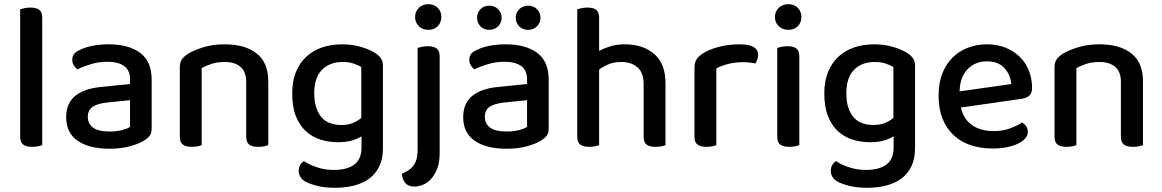

<svg xmlns="http://www.w3.org/2000/svg" viewBox="-20 -693 5530 914"><path d="M133 6Q104 6 90 -5Q76 -16 76 -42V-649Q83 -651 96 -654Q109 -657 124 -657Q153 -657 167 -646Q181 -635 181 -609V-2Q173 1 160.5 3.5Q148 6 133 6Z M501 -67Q536 -67 562 -74Q588 -81 599 -89V-216L490 -205Q444 -200 421 -184.5Q398 -169 398 -137Q398 -104 423 -85.5Q448 -67 501 -67ZM499 -482Q592 -482 647 -441.5Q702 -401 702 -314V-81Q702 -58 691.5 -45.5Q681 -33 663 -22Q637 -7 596 4Q555 15 501 15Q404 15 349.5 -23Q295 -61 295 -135Q295 -201 337.5 -236Q380 -271 460 -279L599 -293V-315Q599 -359 570.5 -379Q542 -399 491 -399Q451 -399 414 -388Q377 -377 348 -363Q338 -371 331 -382.5Q324 -394 324 -408Q324 -425 332.5 -436Q341 -447 359 -455Q387 -469 423 -475.5Q459 -482 499 -482Z M1152 -303Q1152 -352 1124.5 -375Q1097 -398 1050 -398Q1015 -398 987.5 -389Q960 -380 940 -369V-2Q933 1 920.5 3.5Q908 6 893 6Q864 6 850 -5Q836 -16 836 -42V-372Q836 -395 845 -409Q854 -423 875 -437Q903 -454 948 -468Q993 -482 1050 -482Q1147 -482 1202 -438.5Q1257 -395 1257 -307V-2Q1250 1 1237 3.5Q1224 6 1209 6Q1180 6 1166 -5Q1152 -16 1152 -42V-303Z M1701 -44Q1682 -32 1654.5 -24Q1627 -16 1589 -16Q1545 -16 1505.5 -28.5Q1466 -41 1436 -68.5Q1406 -96 1388.5 -140Q1371 -184 1371 -248Q1371 -306 1388.5 -349.5Q1406 -393 1437.5 -422.5Q1469 -452 1512.5 -467Q1556 -482 1609 -482Q1658 -482 1699.5 -469.5Q1741 -457 1767 -440Q1784 -429 1793.5 -415Q1803 -401 1803 -381V13Q1803 63 1785.5 99Q1768 135 1737.5 157.5Q1707 180 1665 190.5Q1623 201 1575 201Q1524 201 1487 191Q1450 181 1433 171Q1402 152 1402 121Q1402 104 1409 92.5Q1416 81 1427 74Q1450 90 1488 103Q1526 116 1569 116Q1632 116 1666.5 90.5Q1701 65 1701 8ZM1604 -98Q1638 -98 1661 -108Q1684 -118 1700 -132V-374Q1685 -383 1663 -390.5Q1641 -398 1611 -398Q1550 -398 1513 -361Q1476 -324 1476 -249Q1476 -208 1486 -179Q1496 -150 1513 -132Q1530 -114 1553.5 -106Q1577 -98 1604 -98Z M2073 35Q2073 80 2061 110.5Q2049 141 2031 160Q2013 179 1992 187Q1971 195 1953 195Q1923 195 1909 177.5Q1895 160 1893 134Q1911 126 1925 117Q1939 108 1948.5 95Q1958 82 1963 64Q1968 46 1968 20V-465Q1975 -467 1988 -470Q2001 -473 2016 -473Q2045 -473 2059 -462Q2073 -451 2073 -424ZM1956 -612Q1956 -638 1973.5 -655.5Q1991 -673 2019 -673Q2047 -673 2064 -655.5Q2081 -638 2081 -612Q2081 -586 2064 -568.5Q2047 -551 2019 -551Q1991 -551 1973.5 -568.5Q1956 -586 1956 -612Z M2391 -67Q2426 -67 2452 -74Q2478 -81 2489 -89V-216L2380 -205Q2334 -200 2311 -184.5Q2288 -169 2288 -137Q2288 -104 2313 -85.5Q2338 -67 2391 -67ZM2389 -482Q2482 -482 2537 -441.5Q2592 -401 2592 -314V-81Q2592 -58 2581.5 -45.5Q2571 -33 2553 -22Q2527 -7 2486 4Q2445 15 2391 15Q2294 15 2239.5 -23Q2185 -61 2185 -135Q2185 -201 2227.5 -236Q2270 -271 2350 -279L2489 -293V-315Q2489 -359 2460.5 -379Q2432 -399 2381 -399Q2341 -399 2304 -388Q2267 -377 2238 -363Q2228 -371 2221 -382.5Q2214 -394 2214 -408Q2214 -425 2222.5 -436Q2231 -447 2249 -455Q2277 -469 2313 -475.5Q2349 -482 2389 -482ZM2368 -609Q2368 -585 2351.5 -568Q2335 -551 2309 -551Q2283 -551 2267 -568Q2251 -585 2251 -609Q2251 -632 2267 -649Q2283 -666 2309 -666Q2335 -666 2351.5 -649Q2368 -632 2368 -609ZM2553 -609Q2553 -585 2536.5 -568Q2520 -551 2494 -551Q2468 -551 2451.5 -568Q2435 -585 2435 -609Q2435 -632 2451.5 -649Q2468 -666 2494 -666Q2520 -666 2536.5 -649Q2553 -632 2553 -609Z M3044 -292Q3044 -347 3014.5 -372.5Q2985 -398 2937 -398Q2905 -398 2878.5 -387.5Q2852 -377 2832 -362V-2Q2825 1 2812.5 3.5Q2800 6 2785 6Q2756 6 2742 -5Q2728 -16 2728 -42V-649Q2735 -651 2748 -654Q2761 -657 2776 -657Q2805 -657 2818.5 -646Q2832 -635 2832 -609V-451Q2855 -463 2885.5 -472.5Q2916 -482 2954 -482Q3041 -482 3094.5 -436Q3148 -390 3148 -296V-2Q3141 1 3128 3.5Q3115 6 3101 6Q3071 6 3057.5 -5Q3044 -16 3044 -42V-292Z M3390 -2Q3383 1 3370.5 3.5Q3358 6 3343 6Q3314 6 3300 -5Q3286 -16 3286 -42V-370Q3286 -395 3296 -410.5Q3306 -426 3328 -440Q3357 -458 3402 -470Q3447 -482 3501 -482Q3589 -482 3589 -432Q3589 -420 3585 -409.5Q3581 -399 3576 -391Q3566 -393 3551 -395Q3536 -397 3519 -397Q3479 -397 3446 -388.5Q3413 -380 3390 -367Z M3785 -2Q3778 1 3765.5 3.5Q3753 6 3737 6Q3708 6 3694 -5Q3680 -16 3680 -42V-465Q3688 -467 3700.5 -470Q3713 -473 3729 -473Q3758 -473 3771.5 -462Q3785 -451 3785 -424ZM3669 -612Q3669 -638 3687 -655.5Q3705 -673 3733 -673Q3761 -673 3778 -655.5Q3795 -638 3795 -612Q3795 -586 3778 -568.5Q3761 -551 3733 -551Q3705 -551 3687 -568.5Q3669 -586 3669 -612Z M4234 -44Q4215 -32 4187.5 -24Q4160 -16 4122 -16Q4078 -16 4038.5 -28.5Q3999 -41 3969 -68.5Q3939 -96 3921.5 -140Q3904 -184 3904 -248Q3904 -306 3921.5 -349.5Q3939 -393 3970.5 -422.5Q4002 -452 4045.5 -467Q4089 -482 4142 -482Q4191 -482 4232.5 -469.5Q4274 -457 4300 -440Q4317 -429 4326.5 -415Q4336 -401 4336 -381V13Q4336 63 4318.5 99Q4301 135 4270.5 157.5Q4240 180 4198 190.5Q4156 201 4108 201Q4057 201 4020 191Q3983 181 3966 171Q3935 152 3935 121Q3935 104 3942 92.5Q3949 81 3960 74Q3983 90 4021 103Q4059 116 4102 116Q4165 116 4199.5 90.5Q4234 65 4234 8ZM4137 -98Q4171 -98 4194 -108Q4217 -118 4233 -132V-374Q4218 -383 4196 -390.5Q4174 -398 4144 -398Q4083 -398 4046 -361Q4009 -324 4009 -249Q4009 -208 4019 -179Q4029 -150 4046 -132Q4063 -114 4086.5 -106Q4110 -98 4137 -98Z M4554 -181Q4568 -124 4608.5 -96.5Q4649 -69 4712 -69Q4754 -69 4789 -82Q4824 -95 4845 -110Q4873 -94 4873 -65Q4873 -48 4860 -33.5Q4847 -19 4824.5 -8.5Q4802 2 4771.5 8Q4741 14 4706 14Q4648 14 4600.5 -2Q4553 -18 4519 -50Q4485 -82 4466.5 -129Q4448 -176 4448 -238Q4448 -298 4466 -343.5Q4484 -389 4515 -419.5Q4546 -450 4588 -466Q4630 -482 4678 -482Q4726 -482 4765.5 -466.5Q4805 -451 4833.5 -423.5Q4862 -396 4877.5 -358Q4893 -320 4893 -275Q4893 -250 4881 -238.5Q4869 -227 4846 -223ZM4678 -401Q4623 -401 4586.5 -364Q4550 -327 4548 -258L4794 -293Q4790 -338 4761 -369.5Q4732 -401 4678 -401Z M5316 -303Q5316 -352 5288.5 -375Q5261 -398 5214 -398Q5179 -398 5151.5 -389Q5124 -380 5104 -369V-2Q5097 1 5084.5 3.5Q5072 6 5057 6Q5028 6 5014 -5Q5000 -16 5000 -42V-372Q5000 -395 5009 -409Q5018 -423 5039 -437Q5067 -454 5112 -468Q5157 -482 5214 -482Q5311 -482 5366 -438.5Q5421 -395 5421 -307V-2Q5414 1 5401 3.5Q5388 6 5373 6Q5344 6 5330 -5Q5316 -16 5316 -42V-303Z"/></svg>

Font: Baloo Bhai 2 Medium
Style: Regular
Weight: 500
Designer: Supriya Tembe, Noopur Datye and Ek Type
Foundry: Ek Type
Version: Version 1.640;PS 1.000;hotconv 16.6.51;makeotf.lib2.5.65220;